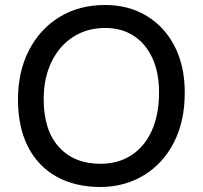

<svg xmlns="http://www.w3.org/2000/svg" viewBox="-20 -740 813 769"><path d="M384 9Q281 9 206.5 -32.5Q132 -74 92 -152.5Q52 -231 52 -342Q52 -453 96 -538.5Q140 -624 218.5 -672Q297 -720 401 -720Q496 -720 568 -676Q640 -632 680 -553.5Q720 -475 720 -369Q720 -254 676.5 -169.5Q633 -85 557 -38.5Q481 8 384 9ZM383 -84Q452 -84 505 -117.5Q558 -151 587.5 -215.5Q617 -280 617 -370Q617 -449 590.5 -507Q564 -565 515.5 -596.5Q467 -628 401 -628Q329 -628 273.5 -592.5Q218 -557 186.5 -492.5Q155 -428 155 -343Q155 -218 216 -151Q277 -84 383 -84Z"/></svg>

Font: Livvic Medium
Style: Regular
Weight: 500
Designer: Jacques Le Bailly, Baron von Fonthausen
Version: Version 1.001; ttfautohint (v1.8.2)